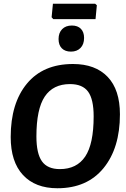

<svg xmlns="http://www.w3.org/2000/svg" viewBox="-20 -993 671 1023"><path d="M487 -973 496 -965 489 -891H264L255 -901L262 -973ZM363 -857Q394 -857 411 -839.5Q428 -822 428 -791Q428 -757 409 -737.5Q390 -718 358 -718Q327 -718 309.5 -735.5Q292 -753 292 -785Q292 -818 311 -837.5Q330 -857 363 -857ZM369 -652Q488 -652 553.5 -583.5Q619 -515 619 -384Q619 -204 531.5 -97Q444 10 286 10Q168 10 102.5 -60.5Q37 -131 37 -263Q37 -443 123.5 -547.5Q210 -652 369 -652ZM353 -545Q263 -545 218.5 -478.5Q174 -412 174 -266Q174 -175 203.5 -133.5Q233 -92 299 -92Q389 -92 434 -159Q479 -226 479 -373Q479 -464 449.5 -504.5Q420 -545 353 -545Z"/></svg>

Font: Alegreya Sans
Style: Bold Italic
Weight: 700
Italic angle: -7°
Designer: Juan Pablo del Peral
Foundry: Huerta Tipografica
Version: Version 2.007